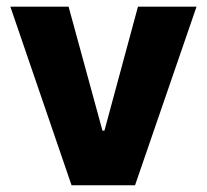

<svg xmlns="http://www.w3.org/2000/svg" viewBox="-20 -550 614 570"><path d="M380.9 0H192.4L10.7 -530.3H183.6L284.2 -162.1H290L389.6 -530.3H563.5Z"/></svg>

Font: WEMIX Pretendard ExtraBold
Style: Regular
Weight: 800
Designer: Base glyphs from Inter by Rasmus Andersson; Hangeul glyphs from Noto Sans CJK(Source Han Sans) by Jang Soo-young and Kan
Foundry: Kil Hyung-jin
Version: Version 1.000